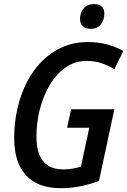

<svg xmlns="http://www.w3.org/2000/svg" viewBox="-20 -936 640 965"><path d="M283.7 9.8Q170.4 9.8 110.8 -54.9Q51.3 -119.6 51.3 -241.2Q51.3 -318.8 67.6 -390.6Q84 -462.4 115.2 -523.2Q146.5 -584 191.7 -629.2Q236.8 -674.3 294.4 -699.5Q352.1 -724.6 421.4 -724.6Q474.1 -724.6 518.6 -712.6Q563 -700.7 600.1 -679.7L554.7 -588.4Q522.5 -607.9 488 -618.9Q453.6 -629.9 414.6 -629.9Q356.4 -629.9 310.1 -597.4Q263.7 -564.9 230.7 -510Q197.8 -455.1 180.4 -387.5Q163.1 -319.8 163.1 -249Q163.1 -195.8 177.5 -159.2Q191.9 -122.6 221.9 -103.5Q252 -84.5 297.9 -84.5Q323.2 -84.5 345 -88.4Q366.7 -92.3 386.7 -98.1L428.7 -293.9H317.4L337.4 -386.7H554.7L477.5 -26.4Q432.6 -9.8 385 0Q337.4 9.8 283.7 9.8ZM436 -791Q411.6 -791 397 -803.7Q382.3 -816.4 382.3 -840.8Q382.3 -872.1 400.4 -893.8Q418.5 -915.5 451.7 -915.5Q468.3 -915.5 480 -910.4Q491.7 -905.3 498 -894.5Q504.4 -883.8 504.4 -867.2Q504.4 -835 486.3 -813Q468.3 -791 436 -791Z"/></svg>

Font: Open Sans SemiCondensed SemiBold
Style: Italic
Weight: 600
Width: 4
Italic angle: -12°
Designer: Monotype Design Team
Foundry: Monotype Imaging Inc.
Version: Version 3.000